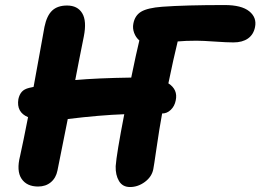

<svg xmlns="http://www.w3.org/2000/svg" viewBox="-20 -731 1038 765"><path d="M131.8 12.2Q86.4 12.2 65.7 -19Q44.9 -50.3 60.1 -109.9Q72.3 -164.6 91.8 -264.2Q44.9 -283.7 53.2 -335.9Q57.1 -354 66.7 -365Q76.2 -376 96.2 -380.9Q99.1 -381.3 105 -382.8Q110.8 -384.3 113.8 -384.8Q123 -433.6 137.7 -516.1Q152.3 -598.6 157.2 -624Q166.5 -668.9 188 -689Q209.5 -709 247.1 -709Q289.1 -709 307.6 -678.2Q326.2 -647.5 314 -585.9Q307.1 -552.7 295.4 -492.7Q283.7 -432.6 279.8 -412.1Q366.7 -419.9 502.9 -421.9Q522.9 -519.5 535.2 -569.8Q521 -582 514.4 -600.1Q507.8 -618.2 511.2 -636.2Q517.1 -669.4 542.7 -684.6Q568.4 -699.7 626 -704.1Q719.2 -710.9 875 -710.9Q942.4 -710.9 973.1 -686Q1003.9 -661.1 996.1 -623Q990.2 -593.3 968 -577.6Q945.8 -562 910.2 -562Q883.8 -562 835.4 -565.4Q787.1 -568.8 763.2 -568.8Q719.2 -568.8 688 -565.9Q671.4 -498.5 650.9 -398.9Q689.5 -374 680.2 -331.1Q675.8 -308.1 660.6 -293.5Q645.5 -278.8 626 -278.8Q614.7 -217.8 603.8 -141.8Q592.8 -65.9 590.8 -57.1Q585 -26.9 557.4 -6.3Q529.8 14.2 498 14.2Q468.3 14.2 454.1 -9.8Q439.9 -33.7 440.9 -68.8Q444.3 -117.2 475.1 -275.9Q379.4 -272.5 250 -256.8Q220.7 -107.9 209 -51.8Q203.1 -22 182.6 -4.9Q162.1 12.2 131.8 12.2Z"/></svg>

Font: Shantell Sans Normal
Style: Bold Italic
Weight: 700
Italic angle: -11.31°
Designer: Stephen Nixon, Anya Danilova, Shantell Martin
Foundry: Arrow Type
Version: Version 1.006;[559af2be0]